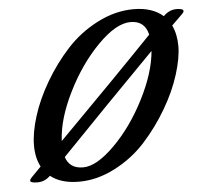

<svg xmlns="http://www.w3.org/2000/svg" viewBox="-52 -767 887 841"><g transform="rotate(-5 391.5 -347.0)"><path d="M695 -671Q721 -697 752 -697Q783 -697 783 -686Q783 -681 776 -674L728 -627Q747 -587 747 -535Q747 -483 724.5 -411Q702 -339 658 -264Q614 -189 556.5 -125.5Q499 -62 420.5 -21.5Q342 19 262.5 19Q183 19 137 -18Q113 6 81 6Q49 6 49 -4Q49 -10 56 -17L100 -62Q79 -101 79 -156.5Q79 -212 101.5 -284Q124 -356 168 -431Q212 -506 269.5 -569Q327 -632 405.5 -672.5Q484 -713 565.5 -713Q647 -713 695 -671ZM624 -596Q610 -658 547 -658Q484 -658 403 -576Q322 -494 264 -377Q206 -260 202 -165Q457 -422 624 -596ZM209 -94Q226 -42 285.5 -42Q345 -42 424.5 -121.5Q504 -201 562 -315Q620 -429 628 -524Q417 -310 209 -94Z"/></g></svg>

Font: Condiment
Style: Regular
Weight: 400
Designer: Angel Koziupa, Alejandro Paul
Foundry: Angel Koziupa, Alejandro Paul
Version: Version 1.001